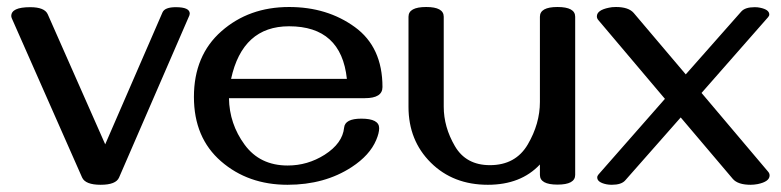

<svg xmlns="http://www.w3.org/2000/svg" viewBox="-20 -508 2197 540"><path d="M263.2 11.7Q220.2 11.7 210.9 -8.8L13.2 -456.5Q11.7 -460.4 11.7 -462.9Q11.7 -487.8 64.9 -487.8Q105.5 -487.8 114.3 -467.8L275.9 -102.1L437 -473.1Q443.4 -487.8 474.6 -487.8Q513.7 -487.8 513.7 -469.7Q513.7 -468.8 512.7 -464.8L314.9 -8.8Q306.2 11.7 263.2 11.7Z M788.6 11.7Q677.7 11.7 601.6 -54.4Q525.4 -120.6 525.4 -235.4Q525.4 -352.1 602.8 -420.2Q680.2 -488.3 793 -488.3Q900.4 -488.3 978 -431.9Q1055.7 -375.5 1055.7 -263.2Q1055.7 -231.9 1006.3 -231.9H624Q625 -159.7 668 -101.1Q710.9 -42.5 789.1 -42.5Q845.2 -42.5 893.1 -72.8Q943.4 -105 947.8 -148.9Q950.2 -174.3 996.1 -174.3Q1046.4 -174.3 1046.4 -147.5Q1046.4 -133.8 1038.1 -114.3Q1020 -71.3 969.2 -38.1Q893.1 11.7 788.6 11.7ZM955.6 -286.1Q939.9 -434.1 793 -434.1Q662.1 -434.1 629.9 -286.1Z M1178.7 -488.3Q1228 -488.3 1228 -460.9V-208Q1228 -150.9 1259.3 -97.2Q1290.5 -43.5 1357.9 -43.5Q1430.2 -43.5 1464.4 -101.8Q1498.5 -160.2 1498.5 -221.2V-460.9Q1498.5 -488.3 1547.9 -488.3Q1597.7 -488.3 1597.7 -460.9V-16.1Q1597.7 11.2 1547.9 11.2Q1498.5 11.2 1498.5 -16.1V-45.4Q1444.8 11.7 1352.1 11.7Q1254.4 11.7 1191.7 -50.5Q1128.9 -112.8 1128.9 -207.5V-460.9Q1128.9 -488.3 1178.7 -488.3Z M2091.3 11.7Q2055.2 11.7 2041 -4.9L1894.5 -177.7L1738.3 -0.5Q1727.5 11.7 1700.7 11.7Q1692.4 11.7 1685.5 10.3Q1659.7 4.9 1659.7 -8.8Q1659.7 -13.2 1663.1 -17.1L1850.1 -230L1663.1 -451.2Q1658.7 -456.1 1658.7 -461.9Q1658.7 -479.5 1692.4 -486.3Q1700.2 -488.3 1712.4 -488.3Q1747.6 -488.3 1762.2 -471.7L1908.7 -298.8L2064.9 -475.6Q2075.7 -487.8 2102.5 -487.8Q2111.3 -487.8 2117.7 -486.3Q2143.6 -481 2143.6 -467.3Q2143.6 -463.4 2140.1 -459.5L1953.1 -246.6L2140.1 -25.4Q2144.5 -20.5 2144.5 -14.6Q2144.5 2.9 2110.8 9.8Q2100.1 11.7 2091.3 11.7Z"/></svg>

Font: Gayathri
Style: Bold
Weight: 700
Designer: Binoy Dominic <binoy.domenic@gmail.com>
Foundry: SMC
Version: Version 1.000